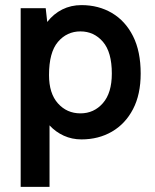

<svg xmlns="http://www.w3.org/2000/svg" viewBox="-20 -535 607 752"><path d="M61 197V-503H159L165 -449Q190 -481 224 -498Q258 -515 299 -515Q366 -515 418.5 -484Q471 -453 501 -393.5Q531 -334 531 -247Q531 -165 501 -107.5Q471 -50 418.5 -19.5Q366 11 299 11Q262 11 230 -3.5Q198 -18 174 -44V197ZM295 -91Q348 -91 383 -131Q418 -171 418 -247Q418 -331 383 -371.5Q348 -412 295 -412Q242 -412 207 -371Q172 -330 172 -241Q172 -169 207 -130Q242 -91 295 -91Z"/></svg>

Font: Zen Kaku Gothic Antique
Style: Bold
Weight: 700
Designer: Yoshimichi Ohira
Foundry: Positype
Version: Version 1.001